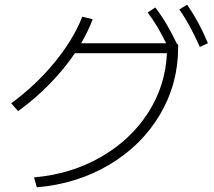

<svg xmlns="http://www.w3.org/2000/svg" viewBox="-20 -802 904 812"><path d="M686 -577.1H296.9Q251 -509.3 189.9 -446.8Q128.9 -384.3 56.6 -332L27.3 -365.2Q130.4 -440.4 210 -537.1Q289.6 -633.8 328.1 -731.4L372.1 -720.7Q354 -672.4 323.2 -619.1H682.6Q647 -692.9 604.5 -749L636.7 -770.5Q662.6 -736.8 684.1 -700.2Q705.6 -663.6 727.1 -618.7L733.4 -612.3V-599.6Q732.9 -445.8 655.8 -316.2Q578.6 -186.5 442.4 -105.5Q306.2 -24.4 135.7 -9.8L124 -51.8Q280.3 -65.4 406.2 -137.7Q532.2 -210 606.2 -325Q680.2 -439.9 686 -577.1ZM738.3 -761.7 771.5 -782.2Q797.4 -744.6 818.4 -705.8Q839.4 -667 859.4 -619.1L825.2 -603.5Q802.2 -654.3 782 -691.7Q761.7 -729 738.3 -761.7Z"/></svg>

Font: Pretendard GOV ExtraLight
Style: Regular
Weight: 200
Designer: Base glyphs from Inter by Rasmus Andersson; Hangeul glyphs from Noto Sans CJK(Source Han Sans) by Jang Soo-young and Kan
Foundry: Kil Hyung-jin
Version: Version 1.309